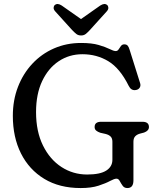

<svg xmlns="http://www.w3.org/2000/svg" viewBox="-20 -934 802 972"><path d="M655.5 -21Q655.5 18 625 18Q609 18 600.8 6.2Q592.5 -5.5 586.2 -17.5Q580 -29.5 569.5 -29.5Q559 -29.5 537.2 -17.8Q515.5 -6 479 6Q442.5 18 388.5 18Q281 18 204.2 -28.5Q127.5 -75 86.2 -157.2Q45 -239.5 45 -347.5Q45 -427 71 -494.2Q97 -561.5 143.8 -611.5Q190.5 -661.5 253.5 -689Q316.5 -716.5 390.5 -716.5Q445 -716.5 479.8 -706.2Q514.5 -696 534.8 -685.8Q555 -675.5 566 -675.5Q575 -675.5 580.5 -684Q586 -692.5 592.2 -701Q598.5 -709.5 609 -709.5Q620.5 -709.5 626.2 -703Q632 -696.5 636.5 -681L689.5 -512.5Q693.5 -499 686.5 -489.2Q679.5 -479.5 666 -478Q643.5 -475 631.5 -499.5Q587 -589 528.2 -624.2Q469.5 -659.5 397.5 -659.5Q330.5 -659.5 277.5 -624.2Q224.5 -589 193.5 -523.5Q162.5 -458 162.5 -366.5Q162.5 -268.5 197.5 -197.5Q232.5 -126.5 291.2 -88.5Q350 -50.5 421 -50.5Q487 -50.5 518 -70.5Q549 -90.5 549 -125V-216.5Q549 -234 539.8 -243Q530.5 -252 514 -256L487.5 -262Q474.5 -266.5 466.8 -273Q459 -279.5 459 -291Q459 -317.5 492 -317.5H701Q734 -317.5 734 -291Q734 -272 709.5 -263L690.5 -258Q674.5 -254 665 -244.5Q655.5 -235 655.5 -216.5ZM435 -782Q423.5 -769.5 414 -762Q404.5 -754.5 390.5 -754.5Q376 -754.5 366.5 -762Q357 -769.5 345 -782L259.5 -876.5Q251 -886 251.5 -895Q252 -904 257.5 -908.5Q271 -920 292.5 -906L390 -837.5L487.5 -906Q509.5 -920 522.5 -908.5Q528 -904 528.5 -895Q529 -886 520.5 -876.5Z"/></svg>

Font: Fraunces 9pt SuperSoft
Style: Regular
Weight: 400
Version: Version 1.000;[b76b70a41]